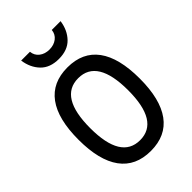

<svg xmlns="http://www.w3.org/2000/svg" viewBox="-257 -979 1095 1095"><g transform="rotate(-45 290.0 -432.0)"><path d="M290 12Q168 12 105.5 -73.5Q43 -159 43 -325Q43 -492 105.5 -577Q168 -662 290 -662Q412 -662 474.5 -577Q537 -492 537 -325Q537 -159 474.5 -73.5Q412 12 290 12ZM290 -75Q443 -75 443 -325Q443 -575 290 -575Q137 -575 137 -325Q137 -75 290 -75ZM290 -730Q219 -730 179.5 -771Q140 -812 131 -876H202Q205 -844 229.5 -825Q254 -806 290 -806Q326 -806 350.5 -825Q375 -844 378 -876H449Q440 -812 400.5 -771Q361 -730 290 -730Z"/></g></svg>

Font: Sometype Mono Medium
Style: Regular
Weight: 500
Monospace: yes
Designer: Ryoichi Tsunekawa
Foundry: Dharma Type
Version: Version 1.000; ttfautohint (v1.8.3)